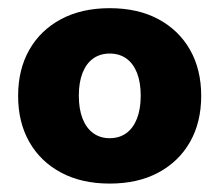

<svg xmlns="http://www.w3.org/2000/svg" viewBox="-20 -761 531 465"><path d="M245.6 -316.4Q177.7 -316.4 127.9 -343Q78.1 -369.6 51 -417.2Q23.9 -464.8 23.9 -528.8Q23.9 -592.8 51 -640.4Q78.1 -688 127.9 -714.6Q177.7 -741.2 245.6 -741.2Q314 -741.2 363.5 -714.6Q413.1 -688 440.2 -640.4Q467.3 -592.8 467.3 -528.8Q467.3 -464.8 440.2 -417.2Q413.1 -369.6 363.5 -343Q314 -316.4 245.6 -316.4ZM245.6 -426.3Q269 -426.3 285.9 -438.5Q302.7 -450.7 311.8 -473.9Q320.8 -497.1 320.8 -529.3Q320.8 -561.5 311.8 -584.5Q302.7 -607.4 285.9 -619.4Q269 -631.3 245.6 -631.3Q222.7 -631.3 205.8 -619.4Q189 -607.4 179.9 -584.5Q170.9 -561.5 170.9 -529.3Q170.9 -497.1 179.9 -473.9Q189 -450.7 205.8 -438.5Q222.7 -426.3 245.6 -426.3Z"/></svg>

Font: Inter 20pt Black
Style: Regular
Weight: 900
Version: Version 4.001;git-66647c0bb